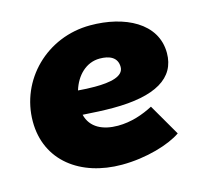

<svg xmlns="http://www.w3.org/2000/svg" viewBox="-85 -628 785 739"><g transform="rotate(-15 307.5 -258.0)"><path d="M314 17C412 17 506 -12 552 -44L479 -170C439 -149 391 -132 338 -132C279 -132 230 -154 217 -208C261 -205 301 -203 337 -203C506 -203 592 -254 592 -354C592 -474 470 -533 334 -533C160 -533 25 -397 25 -232C25 -75 150 17 314 17ZM224 -303C241 -359 282 -400 336 -400C374 -400 406 -387 406 -348C406 -310 352 -300 291 -300C269 -300 246 -301 224 -303Z"/></g></svg>

Font: Fixel Display Black
Style: Italic
Weight: 900
Italic angle: -10°
Designer: AlfaBravo + MacPaw
Foundry: Kyrylo Tkachov, Marchela Mozhyna, Serhii Makarenko, Maria Weinstein, Zakhar Kryvoshyya
Version: Version 1.210;Glyphs 3.2 (3217)